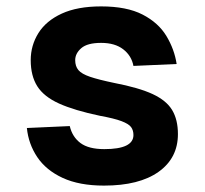

<svg xmlns="http://www.w3.org/2000/svg" viewBox="-20 -568 640 600"><path d="M305 12Q228 12 176 -12Q124 -36 96.5 -77Q69 -118 64 -168L198 -174Q206 -140 231.5 -121Q257 -102 306 -102Q397 -102 397 -146Q397 -161 389.5 -171Q382 -181 359.5 -189.5Q337 -198 293 -206Q212 -223 164.5 -244.5Q117 -266 96.5 -298.5Q76 -331 76 -380Q76 -426 100 -464.5Q124 -503 173 -525.5Q222 -548 296 -548Q376 -548 425.5 -522.5Q475 -497 500 -455.5Q525 -414 532 -368L397 -362Q391 -394 365 -414Q339 -434 296 -434Q253 -434 234 -417.5Q215 -401 215 -380Q215 -361 225 -349Q235 -337 261.5 -328Q288 -319 336 -309Q414 -294 457 -274Q500 -254 518 -224Q536 -194 536 -149Q536 -74 475.5 -31Q415 12 305 12Z"/></svg>

Font: Geist Mono
Style: Bold
Weight: 700
Monospace: yes
Designer: Basement.studio, Andrés Briganti, Mateo Zaragoza
Foundry: Basement.studio, Vercel, Andrés Briganti, Guido Ferreyra, Mateo Zaragoza
Version: Version 1.500; ttfautohint (v1.8.4.7-5d5b)